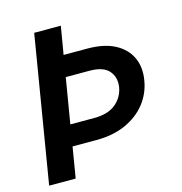

<svg xmlns="http://www.w3.org/2000/svg" viewBox="-108 -825 872 922"><g transform="rotate(-15 328.5 -364.0)"><path d="M144 -727.5H276.4L252.9 -588.4H370.1Q454.6 -588.4 508.3 -559.6Q562 -530.8 584.2 -481.4Q606.4 -432.1 595.7 -370.6Q585.9 -308.6 547.6 -259.3Q509.3 -210 446.3 -181.4Q383.3 -152.8 299.3 -152.8H180.7L155.3 0H23.4ZM197.8 -257.8H316.4Q385.3 -257.8 423.3 -289.1Q461.4 -320.3 470.2 -368.7Q478 -417.5 450 -450.2Q421.9 -482.9 352.5 -482.9H235.4Z"/></g></svg>

Font: Inter Semi Bold
Style: Italic
Weight: 600
Italic angle: -9.39999°
Designer: Rasmus Andersson
Foundry: rsms
Version: Version 4.000;git-3c8e0fc